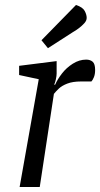

<svg xmlns="http://www.w3.org/2000/svg" viewBox="-20 -753 403 773"><path d="M59 0 136 -434 57 -451V-488L208 -507V-457Q208 -448 205 -434Q202 -420 198 -412H202Q211 -433 229 -456.5Q247 -480 273 -496.5Q299 -513 327 -513Q343 -513 353 -504.5Q363 -496 363 -471Q363 -454 358 -442Q353 -430 348 -425H306Q273 -425 251 -416.5Q229 -408 216.5 -396Q204 -384 197 -375L140 0ZM173 -559 147 -591 286 -733Q313 -724 321 -709Q329 -694 329 -681Q329 -670 319.5 -659.5Q310 -649 297.5 -639.5Q285 -630 274 -624Z"/></svg>

Font: Faustina
Style: Italic
Weight: 400
Italic angle: -8°
Designer: Alfonso Garcia
Foundry: http://www.omnibus-type.com
Version: Version 1.200